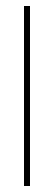

<svg xmlns="http://www.w3.org/2000/svg" viewBox="-20 -620 180 640"><path d="M60 0V-600H80V0Z"/></svg>

Font: Big Shoulders Thin
Style: Regular
Weight: 100
Designer: Patric King
Foundry: XO Type Co
Version: Version 2.002